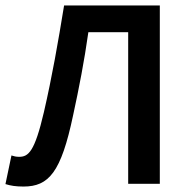

<svg xmlns="http://www.w3.org/2000/svg" viewBox="-25 -674 689 704"><path d="M-5 1C14 7 33 10 61 10C154 10 199 -42 243 -251C265 -352 284 -450 299 -556H445V0H561V-654H210C188 -519 166 -393 136 -263C102 -117 79 -99 45 -99C34 -99 26 -101 17 -104Z"/></svg>

Font: DAIFUKU Sans Semibold
Style: Regular
Weight: 600
Designer: Original font ‘Source Sans 3’ : Paul D. Hunt
Foundry: Daifuku
Version: Version 1.000